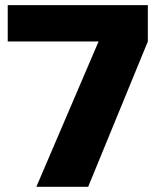

<svg xmlns="http://www.w3.org/2000/svg" viewBox="-20 -720 600 740"><path d="M9.8 -560.1V-700.2H549.8V-560.1L319.8 0H120.1L359.9 -560.1Z"/></svg>

Font: Russo One
Style: Regular
Weight: 400
Designer: Jovanny lemonad
Foundry: Jovanny Lemonad
Version: Version 1.000